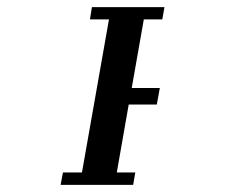

<svg xmlns="http://www.w3.org/2000/svg" viewBox="-20 -520 640 540"><path d="M442.5 -500 436.5 -465.5H384.5L350.5 -272.5H429.5L421 -226H342L308.5 -35H360.5L354.5 0H150.5L157 -35H210.5L286.5 -465.5H233L238.5 -500Z"/></svg>

Font: JuliaMono ExtraBoldItalic
Style: Regular
Weight: 800
Italic angle: -9°
Monospace: yes
Designer: cormullion
Foundry: corm
Version: Version 0.049; ttfautohint (v1.8.4)